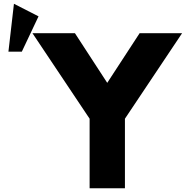

<svg xmlns="http://www.w3.org/2000/svg" viewBox="-20 -1002 1024 1022"><path d="M24.9 -727.1 54.2 -981.9 185.1 -915 96.2 -727.1ZM152.8 -825.2H378.9L550.8 -561L723.1 -825.2H949.2L645 -370.1V0H457V-370.1Z"/></svg>

Font: Hussar Preview
Style: Bold
Weight: 700
Foundry: Cannot Into Space Fonts, PlusOne Fonts
Version: Version 2.29RC2 "Millennial"